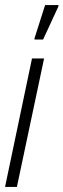

<svg xmlns="http://www.w3.org/2000/svg" viewBox="-22 -742 252 762"><path d="M-2 0 105 -510H153L45 0ZM115 -585V-590L157 -722H210V-717L149 -585Z"/></svg>

Font: Saira Ultra Condensed Light
Style: Italic
Weight: 300
Width: 1
Italic angle: -12°
Designer: Hector Gatti with collaboration of the Omnibus-Type team
Foundry: Omnibus-Type
Version: Version 1.001; ttfautohint (v1.8)